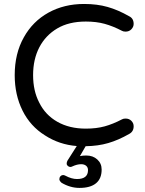

<svg xmlns="http://www.w3.org/2000/svg" viewBox="-20 -712 719 949"><path d="M640.6 -87.9Q640.6 -61.5 618.2 -49.8Q565.4 -19.5 515.1 -4.9Q464.8 9.8 403.3 10.7L375 59.6Q389.6 56.6 406.2 56.6Q439.5 56.6 460.9 76.2Q482.4 95.7 482.4 126Q482.4 170.9 454.6 193.8Q426.8 216.8 373 216.8Q327.1 216.8 284.2 191.4Q273.4 181.6 273.4 173.8Q273.4 165 278.8 159.2Q284.2 153.3 293 153.3Q296.9 153.3 302.7 156.2Q334 172.9 360.4 172.9Q415 172.9 415 128.9Q415 115.2 405.8 107.4Q396.5 99.6 380.9 99.6Q361.3 99.6 337.9 110.4Q332 113.3 328.1 113.3Q321.3 113.3 315.4 108.4Q309.6 103.5 309.6 96.7Q309.6 88.9 313.5 82L359.4 9.8Q272.5 2.9 202.1 -43Q129.9 -87.9 91.3 -165.5Q52.7 -243.2 52.7 -340.8Q52.7 -447.3 97.7 -527.3Q141.6 -606.4 219.2 -649.4Q296.9 -692.4 395.5 -692.4Q460 -692.4 511.7 -677.7Q563.5 -663.1 618.2 -631.8Q640.6 -621.1 640.6 -593.8Q640.6 -579.1 629.4 -567.4Q618.2 -555.7 600.6 -555.7Q589.8 -555.7 583 -559.6Q538.1 -583 497.1 -594.2Q456.1 -605.5 404.3 -605.5Q320.3 -605.5 262.7 -571.3Q205.1 -537.1 174.3 -478Q143.6 -418.9 143.6 -340.8Q143.6 -262.7 173.8 -205.1Q204.1 -143.6 263.7 -109.9Q323.2 -76.2 404.3 -76.2Q456.1 -76.2 497.1 -87.4Q538.1 -98.6 583 -122.1Q589.8 -126 600.6 -126Q618.2 -126 629.4 -114.7Q640.6 -103.5 640.6 -87.9Z"/></svg>

Font: FakePearl
Style: Regular
Weight: 400
Version: Version 1.2